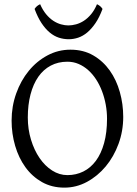

<svg xmlns="http://www.w3.org/2000/svg" viewBox="-20 -862 640 897"><path d="M480 -307.1Q480 -340.8 473.9 -373.8Q467.8 -406.7 456.5 -436.3Q445.3 -465.8 429 -491Q412.6 -516.1 392.1 -534.4Q371.6 -552.7 347.2 -563.2Q322.8 -573.7 294.9 -573.7Q251.5 -573.7 217 -555.4Q182.6 -537.1 158.9 -503.2Q135.3 -469.2 122.6 -420.9Q109.9 -372.6 109.9 -313Q109.9 -258.3 124.8 -209.5Q139.6 -160.6 164.8 -123.8Q189.9 -86.9 223.6 -65.4Q257.3 -43.9 294.9 -43.9Q335.4 -43.9 369.4 -60.8Q403.3 -77.6 428 -110.8Q452.6 -144 466.3 -193.4Q480 -242.7 480 -307.1ZM555.7 -315.9Q555.7 -249.5 533.7 -189.7Q511.7 -129.9 473.9 -84.5Q436 -39.1 386.2 -12.2Q336.4 14.6 280.8 14.6Q222.2 14.6 176.3 -11.2Q130.4 -37.1 98.9 -80.6Q67.4 -124 50.8 -180.7Q34.2 -237.3 34.2 -298.8Q34.2 -365.2 55.7 -425.3Q77.1 -485.4 114.3 -530.8Q151.4 -576.2 201.4 -603Q251.5 -629.9 309.1 -629.9Q369.6 -629.9 415.5 -603.3Q461.4 -576.7 492.7 -532.7Q523.9 -488.8 539.8 -432.1Q555.7 -375.5 555.7 -315.9ZM459 -820.3Q444.3 -780.8 426 -753.9Q407.7 -727.1 387.5 -710.2Q367.2 -693.4 345.2 -686Q323.2 -678.7 301.3 -678.7Q277.3 -678.7 254.9 -686Q232.4 -693.4 212.2 -710.2Q191.9 -727.1 174.1 -753.9Q156.2 -780.8 141.6 -820.3Q147.5 -829.1 153.3 -833.7Q159.2 -838.4 167.5 -842.3Q179.7 -814.5 195.6 -795.4Q211.4 -776.4 229 -764.9Q246.6 -753.4 264.9 -748.3Q283.2 -743.2 299.3 -743.2Q316.4 -743.2 335.2 -748.3Q354 -753.4 371.8 -764.9Q389.6 -776.4 405.5 -795.4Q421.4 -814.5 433.1 -842.3Q441.4 -838.4 447.3 -833.7Q453.1 -829.1 459 -820.3Z"/></svg>

Font: Gentium Kaktovik
Style: Regular
Weight: 400
Designer: J. Victor Gaultney and Annie Olsen
Foundry: SIL International
Version: Version 1.102; 2013; Maintenance release